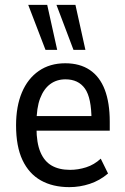

<svg xmlns="http://www.w3.org/2000/svg" viewBox="-20 -760 514 789"><path d="M265 9Q197 9 148 -18.5Q99 -46 72.5 -102Q46 -158 46 -245Q46 -323 70 -380Q94 -437 139.5 -468.5Q185 -500 248 -500Q308 -500 349 -472.5Q390 -445 410.5 -391.5Q431 -338 431 -260V-223H114V-283H370L356 -266Q356 -358 329 -396Q302 -434 249 -434Q213 -434 186.5 -414.5Q160 -395 145 -356Q130 -317 130 -255V-234Q130 -173 146 -135Q162 -97 192.5 -79.5Q223 -62 268 -62Q301 -62 334 -72.5Q367 -83 394 -108L424 -47Q390 -18 349 -4.5Q308 9 265 9ZM282 -555 212 -740H290L331 -555ZM167 -555 96 -740H174L215 -555Z"/></svg>

Font: Nunito Sans 10pt Condensed Medium
Style: Regular
Weight: 500
Width: 3
Designer: Vernon Adams
Foundry: Vernon Adams
Version: Version 3.101;gftools[0.9.27]